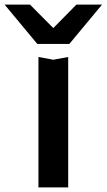

<svg xmlns="http://www.w3.org/2000/svg" viewBox="-99 -819 466 839"><path d="M134 -558 199 -570V0H69V-570ZM64 -627 -79 -799H32L162 -668H106L235 -799H347L204 -627Z"/></svg>

Font: Unbounded Variable
Style: Regular
Weight: 400
Designer: Luke Prowse, Jean-Baptiste Morizot, Fátima Lázaro, Florian Runge
Foundry: NaN
Version: Version 1.600;FEAKit 1.0